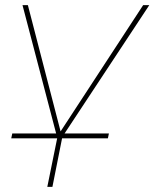

<svg xmlns="http://www.w3.org/2000/svg" viewBox="-20 -537 604 751"><path d="M224 -2 185 194H165L204 2L68 -517H89L217 -23L540 -517H564ZM28 -15H406L402 4H24Z"/></svg>

Font: Montserrat Alternates Thin
Style: Italic
Weight: 250
Italic angle: -11.3°
Designer: Julieta Ulanovsky
Foundry: Julieta Ulanovsky
Version: Version 7.200